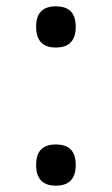

<svg xmlns="http://www.w3.org/2000/svg" viewBox="-20 -552 353 606"><path d="M156 34Q125 34 109.5 17.5Q94 1 94 -31Q94 -64 109.5 -80Q125 -96 156 -96Q188 -96 203.5 -80Q219 -64 219 -31Q219 1 203.5 17.5Q188 34 156 34ZM156 -402Q125 -402 109.5 -418.5Q94 -435 94 -467Q94 -500 109.5 -516Q125 -532 156 -532Q188 -532 203.5 -516Q219 -500 219 -467Q219 -435 203.5 -418.5Q188 -402 156 -402Z"/></svg>

Font: Playwrite AR
Style: Regular
Weight: 400
Designer: Veronika Burian, José Scaglione
Foundry: TypeTogether
Version: Version 1.002